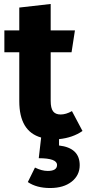

<svg xmlns="http://www.w3.org/2000/svg" viewBox="-20 -684 435 966"><path d="M277 48Q381 60 381 147Q381 198 340.5 230Q300 262 232 262Q164 262 120 232L156 159Q190 176 220 176Q267 176 267 146Q267 112 175 112L187 8Q77 -23 77 -175V-421H2V-531H77V-646L235 -664V-531H357L340 -421H235V-177Q235 -140 247 -124Q259 -108 285 -108Q312 -108 342 -125L395 -25Q346 9 277 16Z"/></svg>

Font: FiraGO
Style: Bold
Weight: 700
Designer: bBox Type
Foundry: bBox Type GmbH
Version: Version 1.001;PS 001.001;hotconv 1.0.88;makeotf.lib2.5.64775